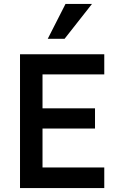

<svg xmlns="http://www.w3.org/2000/svg" viewBox="-20 -950 602 970"><path d="M81.1 0V-675.8H506.8V-574.2H194.8V-402.8H460V-300.8H194.8V-104H506.8V0ZM306.2 -753.9H221.2L311 -930.2H444.8Z"/></svg>

Font: Clear Sans Medium
Style: Regular
Weight: 500
Foundry: Intel Corporation
Version: Version 1.00